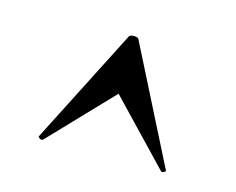

<svg xmlns="http://www.w3.org/2000/svg" viewBox="-51 -705 495 402"><g transform="rotate(15 196.0 -504.0)"><path d="M333 -380Q335 -378 330.5 -375.5Q326 -373 324 -375L196 -509L68 -375Q65 -373 61 -375.5Q57 -378 58 -380L185 -629Q186 -634 196 -634Q206 -634 207 -629Z"/></g></svg>

Font: Cormorant Light
Style: Regular
Weight: 300
Designer: Christian Thalmann (Catharsis Fonts)
Foundry: Catharsis Fonts
Version: Version 4.000